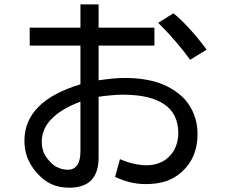

<svg xmlns="http://www.w3.org/2000/svg" viewBox="-20 -828 1040 887"><path d="M351.6 -700.2Q293 -700.2 117.2 -700.2Q117.2 -679.7 117.2 -617.2Q175.8 -617.2 351.6 -617.2Q351.6 -572.3 351.6 -438.5Q221.7 -399.4 157.2 -334Q92.8 -268.6 92.8 -177.7Q92.8 -136.7 106.4 -99.6Q121.1 -62.5 149.4 -30.3Q179.7 4.9 216.8 22.5Q253.9 39.1 299.8 39.1Q367.2 39.1 401.4 4.9Q435.5 -30.3 435.5 -100.6Q435.5 -194.3 435.5 -380.9Q464.8 -385.7 493.2 -387.7Q520.5 -390.6 546.9 -390.6Q674.8 -390.6 739.3 -345.7Q803.7 -301.8 803.7 -212.9Q803.7 -181.6 793.9 -156.2Q785.2 -129.9 766.6 -110.4Q746.1 -86.9 718.8 -76.2Q690.4 -64.5 657.2 -64.5Q629.9 -64.5 599.6 -71.3Q568.4 -78.1 534.2 -92.8Q526.4 -65.4 511.7 -10.7Q547.9 5.9 583 14.6Q618.2 22.5 653.3 22.5Q706.1 22.5 748 8.8Q790 -5.9 821.3 -35.2Q856.4 -67.4 875 -111.3Q892.6 -155.3 892.6 -209Q892.6 -256.8 877 -296.9Q862.3 -336.9 833 -370.1Q787.1 -418 718.8 -443.4Q649.4 -467.8 556.6 -467.8Q528.3 -467.8 498 -464.8Q467.8 -461.9 435.5 -457Q435.5 -510.7 435.5 -617.2Q500 -617.2 693.4 -617.2Q693.4 -637.7 693.4 -700.2Q628.9 -700.2 435.5 -700.2Q435.5 -726.6 435.5 -807.6Q415 -807.6 351.6 -807.6Q351.6 -781.2 351.6 -700.2ZM351.6 -358.4Q351.6 -300.8 351.6 -129.9Q351.6 -86.9 336.9 -65.4Q322.3 -43.9 293 -43.9Q271.5 -43.9 252.9 -51.8Q233.4 -58.6 216.8 -75.2Q195.3 -95.7 183.6 -120.1Q172.9 -144.5 172.9 -172.9Q172.9 -232.4 217.8 -278.3Q262.7 -325.2 351.6 -358.4ZM858.4 -551.8Q877 -563.5 934.6 -598.6Q893.6 -654.3 854.5 -696.3Q816.4 -738.3 781.2 -766.6Q757.8 -752 710.9 -722.7Q755.9 -677.7 792 -635.7Q829.1 -592.8 858.4 -551.8Z"/></svg>

Font: Aptus Gothic JP
Style: Medium
Weight: 400
Designer: Fuminori Ogawa / Motoya
Version: Version 1